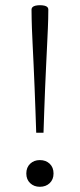

<svg xmlns="http://www.w3.org/2000/svg" viewBox="-20 -710 306 737"><path d="M165.5 -673.5 165 -637Q165 -627 163.8 -602Q162.5 -577 161 -540.8Q159.5 -504.5 157.2 -461.8Q155 -419 153.2 -373.2Q151.5 -327.5 149.8 -283.2Q148 -239 147 -200.5H119Q118 -239 116.2 -283.2Q114.5 -327.5 112.8 -373Q111 -418.5 109 -461.5Q107 -504.5 105.2 -540.5Q103.5 -576.5 102.5 -601.8Q101.5 -627 101.5 -637L101 -673.5Q101 -679 105 -682.8Q109 -686.5 116.2 -688.2Q123.5 -690 133.5 -690Q143.5 -690 150.8 -688.2Q158 -686.5 161.8 -682.8Q165.5 -679 165.5 -673.5ZM133 -95.5Q156 -95.5 170.8 -81.5Q185.5 -67.5 185.5 -44Q185.5 -21 170.8 -7Q156 7 133 7Q110.5 7 95.8 -7Q81 -21 81 -44Q81 -67.5 95.8 -81.5Q110.5 -95.5 133 -95.5Z"/></svg>

Font: Newsreader 14pt Light
Style: Regular
Weight: 300
Designer: Hugues Gentile
Foundry: Production Type
Version: Version 1.003